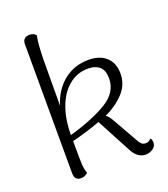

<svg xmlns="http://www.w3.org/2000/svg" viewBox="-136 -825 814 931"><g transform="rotate(-20 271.5 -359.5)"><path d="M511 -33Q511 -14 494 -2Q477 10 456 10Q435 10 417 -3.5Q399 -17 388 -40L294 -217Q223 -191 147 -172Q147 -79 148.5 -52.5Q150 -26 158 -4Q149 3 141.5 6.5Q134 10 122 10Q89 10 89 -27L88 -694Q88 -711 97.5 -720Q107 -729 123 -729Q145 -729 157 -715Q152 -689 150 -662Q148 -635 147 -590L146 -355Q169 -430 223 -473.5Q277 -517 351 -517Q409 -517 442 -486.5Q475 -456 475 -402Q475 -345 436 -303Q397 -261 337 -233Q351 -225 365 -200L437 -73Q446 -56 454 -49Q462 -42 474 -42Q493 -42 503 -56Q511 -47 511 -33ZM415 -399Q415 -440 393.5 -459Q372 -478 335 -478Q278 -478 235.5 -443Q193 -408 170 -346Q147 -284 147 -203Q271 -239 343 -283Q415 -327 415 -399Z"/></g></svg>

Font: Arima Madurai Light
Style: Regular
Weight: 300
Designer: Joana Correia and Natanael Gama
Foundry: NDISCOVER
Version: Version 1.020